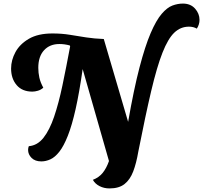

<svg xmlns="http://www.w3.org/2000/svg" viewBox="-20 -878 1135 1073"><path d="M211 24Q176 24 156.5 4.5Q137 -15 137 -40Q137 -51 141 -61Q189 -65 223 -108Q257 -151 282.5 -226Q308 -301 329 -401Q350 -501 372 -619L370 -624Q341 -632 312 -632Q258 -632 226 -597Q194 -562 194 -499Q194 -471 200 -444Q206 -417 222 -388Q209 -376 192 -371Q175 -366 161 -366Q104 -366 73 -402.5Q42 -439 42 -495Q42 -542 66.5 -587Q91 -632 142 -661.5Q193 -691 273 -691Q326 -691 371 -683.5Q416 -676 461.5 -669Q507 -662 560 -660L696 -197Q728 -380 759.5 -500.5Q791 -621 822 -693Q853 -765 883.5 -800.5Q914 -836 943.5 -847Q973 -858 1002 -858Q1045 -858 1070 -830Q1095 -802 1095 -767Q1095 -741 1080 -718Q1061 -729 1036 -729Q989 -729 954 -695.5Q919 -662 888 -583.5Q857 -505 825 -369.5Q793 -234 753 -31Q742 34 724.5 80Q707 126 676 150.5Q645 175 592 175Q561 175 536 162Q511 149 499 127Q533 114 554 88Q575 62 589 22L442 -492Q423 -359 402.5 -268Q382 -177 359 -119Q336 -61 311.5 -30Q287 1 261.5 12.5Q236 24 211 24Z"/></svg>

Font: Sansita Swashed SemiBold
Style: Regular
Weight: 600
Designer: Pablo Cosgaya
Foundry: Omnibus-Type
Version: Version 1.003; ttfautohint (v1.8.3)